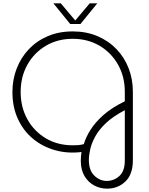

<svg xmlns="http://www.w3.org/2000/svg" viewBox="-20 -900 889 1143"><path d="M618 223Q576 223 540.5 204Q505 185 483 148Q461 111 461 57Q461 45 462 31.5Q463 18 465 5Q383 15 309 -5.5Q235 -26 177.5 -73Q120 -120 87 -191Q54 -262 54 -352Q54 -427 79.5 -492.5Q105 -558 152 -607.5Q199 -657 265 -685Q331 -713 413 -713Q494 -713 560 -685Q626 -657 673.5 -607.5Q721 -558 746 -493Q771 -428 771 -354V54Q771 138 726.5 180.5Q682 223 618 223ZM413 -35Q431 -35 445.5 -36Q460 -37 479 -42Q491 -83 519 -127.5Q547 -172 596 -215.5Q645 -259 723 -297V-354Q723 -444 682.5 -515.5Q642 -587 572 -628Q502 -669 413 -669Q323 -669 253 -627.5Q183 -586 143 -514.5Q103 -443 103 -352Q103 -262 143 -190Q183 -118 253 -76.5Q323 -35 413 -35ZM615 177Q659 177 691 147.5Q723 118 723 56V-244Q654 -208 611.5 -168Q569 -128 547 -87.5Q525 -47 517 -11Q509 25 509 53Q509 114 541.5 145.5Q574 177 615 177ZM398 -757 298 -880H342L428 -778L514 -880H559L459 -757Z"/></svg>

Font: MuseoModerno ExtraLight
Style: Regular
Weight: 200
Designer: Pablo Cosgaya, Héctor Gatti, Marcela Romero, and the Authors of The MuseoModerno Project.
Foundry: Omnibus-Type Team
Version: Version 1.001